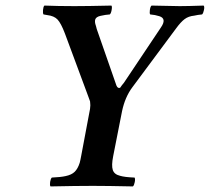

<svg xmlns="http://www.w3.org/2000/svg" viewBox="-20 -667 753 689"><path d="M386.2 -106.9Q379.4 -72.8 384.8 -56.9Q390.1 -41 411.1 -36.1Q427.2 -31.2 462.9 -29.8Q465.8 -25.4 463.6 -13.7Q461.4 -2 457 2Q363.3 0 313 0Q254.9 0 161.1 2Q158.2 -2.9 159.9 -14.2Q161.6 -25.4 166 -29.8Q198.2 -31.2 215.8 -35.2Q236.8 -39.6 248 -50.5Q259.3 -61.5 266.1 -83Q267.6 -88.4 268.8 -94.5Q270 -100.6 271.5 -108.4Q272.9 -116.2 273.9 -121.1L299.8 -258.8Q304.2 -278.3 304.2 -289.1Q304.2 -291.5 303.7 -296.4Q303.2 -301.3 303.2 -303.2Q301.8 -307.6 298.3 -316.7Q294.9 -325.7 293 -331.1L212.9 -546.9Q198.7 -584 186.5 -596.9Q174.3 -609.9 149.9 -612.8Q147.9 -613.3 143.1 -614Q138.2 -614.7 136.2 -615.2Q133.3 -619.1 134.3 -630.9Q135.3 -642.6 139.2 -647Q189 -645 247.1 -645Q292 -645 379.9 -647Q382.8 -643.6 380.6 -631.1Q378.4 -618.7 374 -615.2Q358.9 -614.3 339.8 -609.9Q325.2 -606.4 322 -597.7Q318.8 -588.9 324.2 -574.2Q324.7 -572.3 325.7 -568.6Q326.7 -564.9 327.1 -563L397.9 -359.9Q402.8 -348.6 411.1 -352.1Q416.5 -360.4 424.8 -370.1L557.1 -567.9Q579.6 -600.1 551.8 -608.9Q536.6 -613.8 519 -615.2Q516.1 -618.7 517.8 -631.1Q519.5 -643.6 523.9 -647Q600.1 -645 625 -645Q653.3 -645 710.9 -647Q714.4 -643.1 711.9 -631.1Q709.5 -619.1 705.1 -615.2Q689.5 -613.8 676.8 -610.8Q656.7 -608.9 642.8 -598.6Q628.9 -588.4 611.8 -564.9L455.1 -354Q428.7 -318.8 418 -268.1Z"/></svg>

Font: Common Serif SemiBold
Style: Italic
Weight: 600
Italic angle: -12°
Designer: Philipp H. Poll, Khaled Hosny
Foundry: Stefan Peev, Context Ltd.
Version: Version 1.026